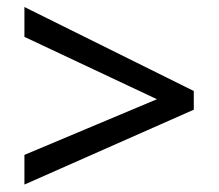

<svg xmlns="http://www.w3.org/2000/svg" viewBox="-20 -630 612 537"><path d="M48.3 -196.8 418.9 -352.5 48.3 -526.9V-610.4L522 -375.5V-323.2L48.3 -113.8Z"/></svg>

Font: Open Sans Medium
Style: Regular
Weight: 500
Designer: Monotype Design Team
Foundry: Monotype Imaging Inc.
Version: Version 3.000